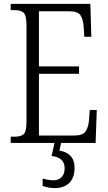

<svg xmlns="http://www.w3.org/2000/svg" viewBox="-20 -734 555 986"><path d="M35 0V-32H55Q88 -32 102 -45.5Q116 -59 116 -108V-603Q116 -655 101.5 -668.5Q87 -682 55 -682H35V-714H444L449 -545H413L410 -593Q407 -636 393 -656Q379 -676 336 -676H180V-393H386V-355H180V-38H361Q404 -38 418.5 -57.5Q433 -77 437 -115L441 -169H477L471 0ZM260 232Q246 232 230 229Q214 226 199 221V183Q231 192 254 192Q280 192 296 176Q312 160 312 130Q312 101 294 85.5Q276 70 245 67L262 -9H296L285 40Q320 44 341.5 66Q363 88 363 128Q363 178 336 205Q309 232 260 232Z"/></svg>

Font: Noto Serif Condensed Light
Style: Regular
Weight: 300
Width: 3
Designer: Monotype Design Team
Foundry: Monotype Imaging Inc.
Version: Version 2.013